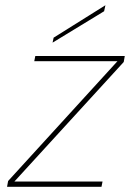

<svg xmlns="http://www.w3.org/2000/svg" viewBox="-20 -714 514 734"><path d="M453 -477 35 -20H372L368 0H7L11 -22L429 -480H111L115 -500H457ZM383 -694 378 -671 181 -551 185 -570Z"/></svg>

Font: Albert Sans Thin
Style: Italic
Weight: 250
Italic angle: -11.25°
Designer: Andreas Rasmussen
Foundry: a.Foundry
Version: Version 1.025